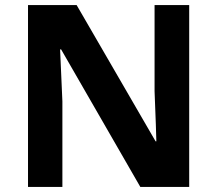

<svg xmlns="http://www.w3.org/2000/svg" viewBox="-20 -734 853 754"><path d="M723 0H531L220 -540H216Q218 -489 220.5 -438Q223 -387 225 -336V0H90V-714H281L591 -179H594Q593 -212 592 -245Q591 -278 589.5 -310.5Q588 -343 587 -376V-714H723Z"/></svg>

Font: Noto Sans Nag Mundari
Style: Bold
Weight: 700
Version: Version 1.000